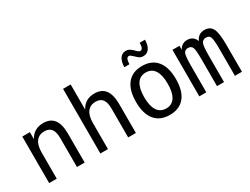

<svg xmlns="http://www.w3.org/2000/svg" viewBox="-57 -1128 2115 1623"><g transform="rotate(-30 1000.0 -317.0)"><path d="M422.9 -281.2V0H347.7V-281.2Q347.7 -341.8 326.2 -370.6Q304.7 -399.4 258.8 -399.4Q207 -399.4 178.7 -362.8Q150.4 -326.2 150.4 -255.9V0H76.2V-454.1H150.4V-385.7Q170.9 -424.8 204.6 -444.8Q238.3 -464.8 285.2 -464.8Q354.5 -464.8 388.7 -419.4Q422.9 -374 422.9 -281.2Z M922.9 -281.2V0H847.7V-281.2Q847.7 -341.8 826.2 -370.6Q804.7 -399.4 758.8 -399.4Q707 -399.4 678.7 -362.8Q650.4 -326.2 650.4 -255.9V0H576.2V-630.9H650.4V-385.7Q670.9 -424.8 704.6 -444.8Q738.3 -464.8 785.2 -464.8Q854.5 -464.8 888.7 -419.4Q922.9 -374 922.9 -281.2Z M1250 -401.4Q1193.4 -401.4 1164.1 -356.9Q1134.8 -312.5 1134.8 -226.6Q1134.8 -140.6 1164.1 -95.7Q1193.4 -50.8 1250 -50.8Q1306.6 -50.8 1335.4 -95.7Q1364.3 -140.6 1364.3 -226.6Q1364.3 -312.5 1335.4 -356.9Q1306.6 -401.4 1250 -401.4ZM1250 -464.8Q1343.8 -464.8 1394 -403.3Q1444.3 -341.8 1444.3 -226.6Q1444.3 -110.4 1394.5 -49.3Q1344.7 11.7 1250 11.7Q1155.3 11.7 1105 -49.3Q1054.7 -110.4 1054.7 -226.6Q1054.7 -341.8 1105 -403.3Q1155.3 -464.8 1250 -464.8ZM1248 -555.7 1224.6 -577.1Q1216.8 -585 1209.5 -589.4Q1202.1 -593.8 1197.3 -593.8Q1181.6 -593.8 1174.3 -578.6Q1167 -563.5 1166 -530.3H1116.2Q1117.2 -584 1137.7 -614.3Q1158.2 -644.5 1194.3 -644.5Q1210.9 -644.5 1223.6 -638.7Q1236.3 -632.8 1251 -620.1L1274.4 -597.7Q1283.2 -588.9 1290 -585.4Q1296.9 -582 1301.8 -582Q1317.4 -582 1324.7 -597.2Q1332 -612.3 1332 -644.5H1383.8Q1382.8 -589.8 1361.8 -560.1Q1340.8 -530.3 1304.7 -530.3Q1288.1 -530.3 1275.4 -535.6Q1262.7 -541 1248 -555.7Z M1772.5 -407.2Q1786.1 -436.5 1807.1 -450.7Q1828.1 -464.8 1858.4 -464.8Q1913.1 -464.8 1935.5 -422.4Q1958 -379.9 1958 -262.7V0H1889.6V-259.8Q1889.6 -355.5 1878.9 -378.9Q1868.2 -402.3 1839.8 -402.3Q1807.6 -402.3 1795.4 -377.4Q1783.2 -352.5 1783.2 -259.8V0H1714.8V-259.8Q1714.8 -356.4 1703.6 -379.4Q1692.4 -402.3 1662.1 -402.3Q1632.8 -402.3 1621.6 -377.4Q1610.4 -352.5 1610.4 -259.8V0H1542V-454.1H1610.4V-415Q1623 -439.5 1643.1 -452.1Q1663.1 -464.8 1688.5 -464.8Q1719.7 -464.8 1740.2 -450.7Q1760.7 -436.5 1772.5 -407.2Z"/></g></svg>

Font: BabelStone Shapes
Style: Regular
Weight: 400
Designer: Andrew West
Foundry: BabelStone
Version: Version 15.0.0 September 13, 2022